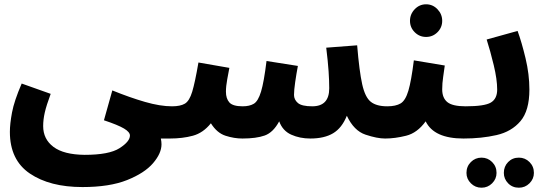

<svg xmlns="http://www.w3.org/2000/svg" viewBox="-20 -640 2547 894"><path d="M26 -26Q26 105 119 168Q212 231 364 231Q490 231 571.5 198.5Q653 166 692.5 120Q732 74 732 32Q732 20 729 5H771Q856 5 856 -72Q856 -102 838 -123.5Q820 -145 781 -145Q726 -145 655 -165.5Q584 -186 503 -219L464 -80Q530 -58 557.5 -41.5Q585 -25 585 -9Q585 19 536.5 50Q488 81 374 81Q277 80 229 44Q181 8 181 -53Q181 -83 188.5 -116Q196 -149 216 -203L81 -251Q46 -170 36 -116.5Q26 -63 26 -26Z M1858 -72Q1858 -102 1840 -123.5Q1822 -145 1783 -145Q1733 -145 1706.5 -166Q1680 -187 1666.5 -247.5Q1653 -308 1643 -429L1499 -418Q1507 -353 1510 -308Q1513 -263 1513 -229Q1513 -145 1434 -145Q1385 -145 1367 -160.5Q1349 -176 1349 -198Q1349 -220 1354.5 -258Q1360 -296 1367 -333L1221 -356Q1209 -258 1195.5 -213.5Q1182 -169 1162 -157Q1142 -145 1110 -145Q1064 -145 1048 -163Q1032 -181 1032 -213Q1032 -238 1038 -270.5Q1044 -303 1048 -324L904 -349Q888 -256 875 -213Q862 -170 841 -157.5Q820 -145 781 -145L771 5Q830 5 878 -8Q926 -21 962 -66Q990 -21 1030 -8Q1070 5 1109 5Q1173 5 1212.5 -9Q1252 -23 1280 -75Q1296 -31 1336 -13Q1376 5 1425 5Q1490 5 1531 -19.5Q1572 -44 1595 -101Q1628 -31 1682 -13Q1736 5 1773 5Q1858 5 1858 -72Z M2223 -72Q2223 -102 2205 -123.5Q2187 -145 2148 -145Q2087 -145 2063 -164.5Q2039 -184 2039 -224Q2039 -252 2043.5 -282Q2048 -312 2051 -335L1907 -359Q1895 -263 1881.5 -217.5Q1868 -172 1845.5 -158.5Q1823 -145 1783 -145L1773 5Q1819 5 1871 -8Q1923 -21 1962 -75Q2001 5 2138 5Q2223 5 2223 -72ZM1964 -468Q1995 -468 2017 -490Q2039 -512 2039 -543Q2039 -574 2017 -597Q1995 -620 1964 -620Q1933 -620 1911 -597Q1889 -574 1889 -543Q1889 -512 1911 -490Q1933 -468 1964 -468Z M2138 5Q2222 5 2292 -11Q2362 -27 2403.5 -76Q2445 -125 2445 -223Q2445 -294 2427 -369Q2409 -444 2390 -496L2246 -456Q2263 -403 2279 -336.5Q2295 -270 2295 -223Q2295 -180 2265.5 -162.5Q2236 -145 2148 -145ZM2396 234Q2425 234 2445.5 213.5Q2466 193 2466 165Q2466 135 2445.5 114.5Q2425 94 2396 94Q2366 94 2346 114.5Q2326 135 2326 165Q2326 193 2346 213.5Q2366 234 2396 234ZM2222 234Q2251 234 2271.5 213.5Q2292 193 2292 165Q2292 135 2271.5 114.5Q2251 94 2222 94Q2193 94 2172.5 114.5Q2152 135 2152 165Q2152 193 2172.5 213.5Q2193 234 2222 234Z"/></svg>

Font: Noto Sans Arabic SemiCondensed Extra
Style: Regular
Weight: 800
Width: 4
Designer: Nadine Chahine - Monotype Design Team
Foundry: Monotype Imaging Inc.
Version: Version 1.902